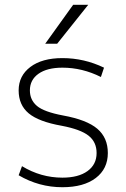

<svg xmlns="http://www.w3.org/2000/svg" viewBox="-20 -773 529 803"><path d="M241 -530Q332 -530 415 -490L402 -451Q324 -490 241 -490Q177 -490 141 -464.5Q105 -439 105 -395Q105 -355 134.5 -330Q164 -305 244 -290Q343 -272 387 -234.5Q431 -197 431 -133Q431 -67 380.5 -28.5Q330 10 241 10Q143 10 58 -40L72 -78Q151 -30 241 -30Q308 -30 346 -57.5Q384 -85 384 -133Q384 -179 350.5 -205.5Q317 -232 238 -247Q142 -264 100 -299Q58 -334 58 -395Q58 -456 107 -493Q156 -530 241 -530ZM219 -590H169L286 -753H349Z"/></svg>

Font: M PLUS 1p Light
Style: Regular
Weight: 300
Version: Version 1.061